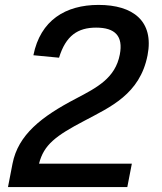

<svg xmlns="http://www.w3.org/2000/svg" viewBox="-20 -762 660 782"><path d="M381.5 -742C247 -742 144.5 -679.5 116 -537L220.5 -527C248 -617 297 -649.5 371.5 -649.5C448.5 -649.5 482.5 -615.5 468 -540C449.5 -443.5 375 -405.5 289.5 -360.5C148.5 -287 54 -213 31 -95.5L12.5 0H498.5L517 -95.5H139C158.5 -172.5 207 -209 324.5 -270.5C428.5 -326 550 -378 581 -537C608 -676.5 521.5 -742 381.5 -742Z"/></svg>

Font: Monaspace Neon Medium
Style: Italic
Weight: 500
Italic angle: -11°
Designer: Riley Cran & the Lettermatic Team
Foundry: Lettermatic
Version: Version 1.200 (Monaspace Neon)